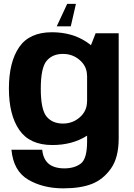

<svg xmlns="http://www.w3.org/2000/svg" viewBox="-20 -770 712 1024"><path d="M317 234.5Q409.5 234.5 469.8 211Q530 187.5 571.5 129.2Q613 71 613 -32V-592.5H490L444.5 -476V-15Q444.5 77 410.8 102.5Q377 128 322.5 128Q290 128 264.2 118Q238.5 108 223.5 85.5Q208.5 63 205 28.5H41Q51.5 142 130.5 188.2Q209.5 234.5 317 234.5ZM259 3.5Q365 3.5 442 -45Q519 -93.5 519 -154L444 -228Q444 -178.5 406 -144.8Q368 -111 315.5 -111Q259.5 -111 228.5 -148.2Q197.5 -185.5 197.5 -297Q197.5 -408 228.5 -445.2Q259.5 -482.5 315.5 -482.5Q368 -482.5 406 -449Q444 -415.5 444 -366.5L518.5 -435.5Q518.5 -495.5 440.8 -546.8Q363 -598 257 -598Q136.5 -598 82 -518.2Q27.5 -438.5 27.5 -297.5Q27.5 -157 83 -76.8Q138.5 3.5 259 3.5ZM282.5 -629.5H357.5L385 -749.5H338.5Z"/></svg>

Font: Anybody Thin
Style: Bold
Weight: 700
Version: Version 1.113;gftools[0.9.25]